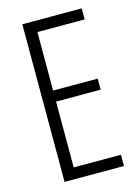

<svg xmlns="http://www.w3.org/2000/svg" viewBox="-110 -777 612 840"><g transform="rotate(-15 196.0 -357.0)"><path d="M345 0V-51H131V-349H333V-399H131V-664H345V-714H76V0Z"/></g></svg>

Font: Noto Sans Georgian ExtraCondensed Light
Style: Regular
Weight: 300
Width: 2
Designer: Monotype Design Team, Akaki Razmadze
Foundry: Google LLC
Version: Version 2.005